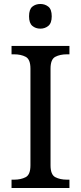

<svg xmlns="http://www.w3.org/2000/svg" viewBox="-20 -945 407 965"><path d="M38 0V-42H51Q85 -42 109 -54.5Q133 -67 133 -114V-600Q133 -647 109 -659.5Q85 -672 51 -672H38V-714H329V-672H316Q282 -672 258 -659.5Q234 -647 234 -600V-114Q234 -67 258 -54.5Q282 -42 316 -42H329V0ZM183 -801Q159 -801 142.5 -815Q126 -829 126 -863Q126 -898 142.5 -911.5Q159 -925 183 -925Q206 -925 223 -911.5Q240 -898 240 -863Q240 -829 223 -815Q206 -801 183 -801Z"/></svg>

Font: Noto Serif Oriya
Style: Regular
Weight: 400
Designer: David Williams
Foundry: Google LLC, David Williams
Version: Version 1.051; ttfautohint (v1.8.4.7-5d5b)